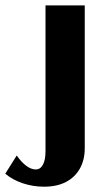

<svg xmlns="http://www.w3.org/2000/svg" viewBox="-71 -519 389 724"><path d="M95.1 185Q53.7 185 15.1 172.2Q-23.6 159.3 -51.1 136L-7.9 67.4Q10 93 28.4 106.5Q46.8 120 63.6 120Q81.2 120 90.9 102Q100.6 84 100.6 50.8V-498.7H248.6V39.7Q248.6 84.2 230 117Q211.4 149.8 177.3 167.4Q143.3 185 95.1 185Z"/></svg>

Font: Sutasoma
Style: Regular
Weight: 400
Designer: Izhar Fathurrohim, Akbar Rohmanto, Arusyal Khofiqoini
Foundry: Kiwari Kolektiv
Version: Version 1.102